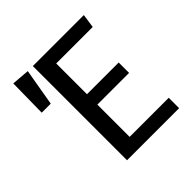

<svg xmlns="http://www.w3.org/2000/svg" viewBox="-183 -845 993 993"><g transform="rotate(-45 313.5 -348.5)"><path d="M54 -486H120L155 -689L57 -697ZM192 -689V0H573V-76H287V-312H519V-388H287V-613H554L565 -689Z"/></g></svg>

Font: Fira Sans
Style: Regular
Weight: 400
Designer: Carrois Corporate & Edenspiekermann AG
Foundry: Carrois Corporate GbR & Edenspiekermann AG
Version: Version 4.203